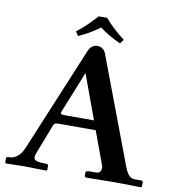

<svg xmlns="http://www.w3.org/2000/svg" viewBox="-88 -883 875 961"><g transform="rotate(10 349.5 -402.0)"><path d="M148 -79 205 -227C211 -240 216 -241 236 -241H420L482 -73C484 -70 484 -64 484 -59C484 -44 476 -33 459 -33H432C414 -33 406 -31 406 -23V-4L414 1C414 1 522 -1 558 -1C596 -1 692 1 692 1L697 -3V-23C697 -31 697 -33 682 -33H654C629 -33 615 -54 601 -91L399 -627C391 -648 375 -658 354 -658C343 -658 322 -651 312 -627L89 -91C72 -50 42 -33 22 -33C10 -33 2 -33 2 -23V-2L10 1C10 1 70 -1 95 -1C119 -1 211 1 211 1L216 -3V-23C216 -31 211 -33 195 -33C136 -33 137 -50 148 -79ZM253 -288C235 -288 234 -291 234 -300L320 -514L403 -288ZM379 -805H336C305 -771 274 -739 237 -711L251 -690C289 -707 321 -725 358 -752C391 -727 425 -708 464 -690L480 -711C444 -738 409 -769 379 -805Z"/></g></svg>

Font: Libertinus Serif Semibold
Style: Regular
Weight: 600
Designer: Philipp H. Poll, Khaled Hosny
Foundry: Caleb Maclennan
Version: Version 7.050;RELEASE